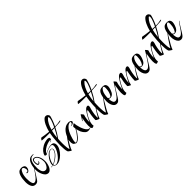

<svg xmlns="http://www.w3.org/2000/svg" viewBox="292 -2093 3478 3478"><g transform="rotate(-45 2030.5 -354.5)"><path d="M124 8Q72 8 48 -37.5Q24 -83 24 -153Q24 -189 29 -229.5Q34 -270 45.5 -305.5Q57 -341 76 -361Q101 -391 157 -391Q181 -391 206 -376.5Q231 -362 231 -328Q231 -310 223.5 -291Q216 -272 202.5 -259Q189 -246 171 -246Q168 -246 165 -246.5Q162 -247 158 -248Q156 -251 154 -253.5Q152 -256 152 -258Q152 -262 162 -265Q168 -263 172 -263Q186 -263 194 -274Q202 -285 202 -300Q202 -313 197 -329.5Q192 -346 182.5 -358.5Q173 -371 159 -371Q133 -371 113 -329Q97 -301 89.5 -259.5Q82 -218 82 -176Q82 -146 86 -112.5Q90 -79 101.5 -56Q113 -33 136 -33Q156 -33 178.5 -51Q201 -69 223.5 -97Q246 -125 266.5 -155.5Q287 -186 304 -211Q321 -236 331 -248Q336 -254 338 -254Q344 -254 337 -245Q318 -220 294 -182Q270 -144 245 -103Q220 -62 195 -27Q179 -5 160.5 1.5Q142 8 124 8Z M432 25Q403 25 380.5 4.5Q358 -16 342.5 -47.5Q327 -79 319 -112.5Q311 -146 311 -172Q311 -252 332 -316Q354 -381 396 -404Q420 -415 447 -415H459Q464 -415 468.5 -415Q473 -415 478 -413Q489 -406 489 -405Q489 -404 473 -404Q428 -404 403.5 -380.5Q379 -357 368.5 -321.5Q358 -286 355.5 -248.5Q353 -211 353 -183Q353 -170 356 -147.5Q359 -125 367.5 -102.5Q376 -80 392.5 -64.5Q409 -49 436 -49Q462 -49 482 -71.5Q502 -94 514 -124.5Q526 -155 526 -179Q526 -211 519 -245.5Q512 -280 497 -303Q471 -341 441 -341Q404 -341 404 -287Q404 -226 426 -226Q431 -226 436.5 -231Q442 -236 445 -242Q447 -246 449 -249Q451 -252 453 -254Q455 -256 455 -257Q460 -257 460 -250Q460 -232 445 -220Q431 -209 420 -209Q403 -209 395 -227.5Q387 -246 387 -280Q387 -357 436 -357Q475 -357 507 -316Q523 -293 533 -263.5Q543 -234 545 -200Q545 -192 545.5 -183.5Q546 -175 546 -164Q546 -141 539.5 -109Q533 -77 519.5 -46.5Q506 -16 484 4.5Q462 25 432 25Z M659 23Q635 23 616 13Q597 3 590 -18Q568 -12 545 -12Q542 -12 542.5 -15.5Q543 -19 546 -19Q557 -18 567 -20Q577 -22 588 -25Q587 -29 586.5 -33.5Q586 -38 586 -42Q586 -59 592 -78Q604 -119 634 -161.5Q664 -204 698 -230Q713 -242 729.5 -248Q746 -254 760 -254Q779 -254 791.5 -244Q804 -234 804 -214Q804 -201 797.5 -184.5Q791 -168 777 -147Q763 -127 737 -102.5Q711 -78 677.5 -56Q644 -34 605 -22Q611 11 642 11Q670 11 706 -13Q733 -31 759 -60.5Q785 -90 806.5 -124.5Q828 -159 840.5 -193.5Q853 -228 853 -256Q853 -274 844 -285Q835 -296 812 -296Q808 -296 803.5 -295.5Q799 -295 794 -294Q766 -290 737.5 -280Q709 -270 686 -258.5Q663 -247 651 -237Q650 -232 642 -232Q633 -232 622 -238Q611 -244 610 -249Q616 -287 647.5 -324.5Q679 -362 730.5 -390Q782 -418 847 -426Q849 -427 852.5 -427Q856 -427 859 -427Q873 -427 888.5 -421.5Q904 -416 904 -399Q904 -383 890.5 -365.5Q877 -348 861 -342Q860 -341 857 -341Q855 -341 855 -343.5Q855 -346 859 -349Q863 -351 869.5 -355.5Q876 -360 880 -363Q883 -368 883 -371Q883 -377 872 -377Q843 -376 801.5 -362Q760 -348 720 -320Q680 -292 656 -248Q675 -260 704 -273.5Q733 -287 766 -296.5Q799 -306 828 -306Q872 -306 887.5 -284.5Q903 -263 903 -235Q903 -190 877.5 -143Q852 -96 813 -57Q774 -18 731 4Q696 23 659 23ZM605 -30Q639 -42 671.5 -64Q704 -86 729.5 -109.5Q755 -133 768 -151Q782 -172 788.5 -188.5Q795 -205 795 -217Q795 -246 765 -246Q753 -246 738 -240Q723 -234 707 -221Q675 -195 649 -152Q623 -109 611 -71Q603 -47 605 -30Z M1023 33Q1020 36 1004 27Q988 18 973 5.5Q958 -7 956 -14Q947 -43 943.5 -85Q940 -127 940 -176Q940 -227 943.5 -281Q947 -335 953 -384.5Q959 -434 966 -472Q919 -472 876.5 -472.5Q834 -473 804.5 -474.5Q775 -476 767 -478Q763 -480 769 -491Q775 -502 785 -512.5Q795 -523 804 -521Q830 -516 874 -509Q918 -502 972 -497Q990 -572 1020 -634.5Q1050 -697 1089 -730Q1105 -743 1127 -743Q1144 -743 1160 -733.5Q1176 -724 1183 -704Q1188 -702 1188 -691Q1188 -675 1178 -645.5Q1168 -616 1162 -596Q1154 -573 1142.5 -545.5Q1131 -518 1116 -488Q1148 -488 1181 -491Q1214 -494 1246 -502Q1248 -502 1248.5 -502.5Q1249 -503 1250 -503Q1258 -503 1258 -497Q1258 -493 1251 -490Q1236 -482 1211 -481.5Q1186 -481 1163 -479L1110 -476Q1087 -429 1057.5 -380.5Q1028 -332 997 -290Q995 -265 994 -237Q993 -209 993 -180Q993 -122 998 -74Q1003 -26 1013 -14Q1026 -38 1052.5 -80Q1079 -122 1111.5 -169Q1144 -216 1176 -254Q1181 -260 1184 -258Q1187 -256 1183 -251Q1172 -237 1161 -219.5Q1150 -202 1138 -183Q1098 -117 1066 -59.5Q1034 -2 1023 33ZM1094 -489Q1111 -523 1123.5 -554.5Q1136 -586 1146 -615Q1156 -648 1156 -669Q1156 -694 1144 -694Q1139 -694 1134 -689Q1095 -653 1069.5 -601Q1044 -549 1028 -492Q1040 -491 1052 -490.5Q1064 -490 1077 -490Q1081 -489 1085 -489Q1089 -489 1094 -489ZM997 -315Q1020 -351 1043.5 -392Q1067 -433 1087 -475Q1071 -475 1055 -474.5Q1039 -474 1022 -473Q1011 -431 1005.5 -391Q1000 -351 997 -315Z M1177 -1Q1173 -1 1164.5 -5.5Q1156 -10 1148 -16Q1132 -20 1123.5 -37.5Q1115 -55 1113 -79Q1111 -103 1114 -127Q1117 -151 1124 -167Q1135 -197 1151.5 -231Q1168 -265 1193 -296Q1218 -327 1253 -347.5Q1288 -368 1336 -370Q1361 -370 1381.5 -358.5Q1402 -347 1402 -332Q1402 -319 1389.5 -306.5Q1377 -294 1354 -289Q1350 -288 1345.5 -287.5Q1341 -287 1336 -287Q1322 -287 1322 -290Q1322 -293 1328 -293Q1345 -293 1359 -305Q1373 -317 1373 -335Q1373 -353 1360 -352Q1320 -346 1289.5 -317.5Q1259 -289 1237.5 -250Q1216 -211 1202 -171Q1188 -131 1180 -101Q1175 -81 1171.5 -61Q1168 -41 1169.5 -27.5Q1171 -14 1179 -14Q1196 -14 1219.5 -32Q1243 -50 1267.5 -78.5Q1292 -107 1314 -139.5Q1336 -172 1350 -200Q1348 -212 1347 -224Q1346 -236 1345 -248Q1345 -252 1353.5 -260.5Q1362 -269 1373 -277Q1384 -285 1392 -289Q1400 -293 1399 -288Q1400 -263 1407 -228.5Q1414 -194 1426 -157.5Q1438 -121 1454.5 -90Q1471 -59 1491 -41Q1511 -23 1530 -23Q1535 -23 1539.5 -24.5Q1544 -26 1548 -27Q1552 -29 1556 -29Q1558 -29 1558 -27Q1558 -21 1550 -19Q1519 -5 1490 -5Q1456 -5 1431 -27Q1396 -59 1378.5 -99Q1361 -139 1353 -183Q1338 -153 1317 -121Q1296 -89 1272 -61.5Q1248 -34 1223.5 -17.5Q1199 -1 1177 -1Z M1578 10Q1572 10 1569 6Q1559 -5 1555 -26.5Q1551 -48 1551 -74Q1551 -107 1555.5 -142.5Q1560 -178 1565.5 -207.5Q1571 -237 1573 -250Q1566 -242 1560 -232.5Q1554 -223 1540 -205Q1539 -204 1537 -204Q1535 -204 1533.5 -206.5Q1532 -209 1533 -211Q1553 -240 1568.5 -266Q1584 -292 1595 -312Q1598 -318 1608.5 -308Q1619 -298 1628.5 -284.5Q1638 -271 1637 -266Q1630 -249 1624 -220Q1618 -191 1614.5 -159Q1611 -127 1611 -100Q1634 -154 1662 -204Q1690 -254 1725 -299Q1756 -338 1788 -338Q1813 -338 1813 -309Q1813 -297 1809 -284Q1804 -271 1797.5 -245.5Q1791 -220 1785 -189.5Q1779 -159 1775.5 -130Q1772 -101 1772 -79Q1772 -57 1776 -49Q1797 -84 1829.5 -139.5Q1862 -195 1910 -254Q1915 -260 1918 -258Q1921 -256 1917 -251Q1869 -187 1835.5 -125.5Q1802 -64 1787 -19Q1784 -16 1766.5 -22Q1749 -28 1733 -38Q1717 -48 1715 -54Q1716 -114 1724.5 -171Q1733 -228 1743 -270Q1746 -280 1738 -280Q1733 -280 1724.5 -274.5Q1716 -269 1707 -256Q1690 -233 1668.5 -194.5Q1647 -156 1631.5 -113.5Q1616 -71 1616 -35Q1616 -12 1619 -4Q1610 -1 1598 4.5Q1586 10 1578 10Z M1957 33Q1954 36 1938 27Q1922 18 1907 5.5Q1892 -7 1890 -14Q1881 -43 1877.5 -85Q1874 -127 1874 -176Q1874 -227 1877.5 -281Q1881 -335 1887 -384.5Q1893 -434 1900 -472Q1853 -472 1810.5 -472.5Q1768 -473 1738.5 -474.5Q1709 -476 1701 -478Q1697 -480 1703 -491Q1709 -502 1719 -512.5Q1729 -523 1738 -521Q1764 -516 1808 -509Q1852 -502 1906 -497Q1924 -572 1954 -634.5Q1984 -697 2023 -730Q2039 -743 2061 -743Q2078 -743 2094 -733.5Q2110 -724 2117 -704Q2122 -702 2122 -691Q2122 -675 2112 -645.5Q2102 -616 2096 -596Q2088 -573 2076.5 -545.5Q2065 -518 2050 -488Q2082 -488 2115 -491Q2148 -494 2180 -502Q2182 -502 2182.5 -502.5Q2183 -503 2184 -503Q2192 -503 2192 -497Q2192 -493 2185 -490Q2170 -482 2145 -481.5Q2120 -481 2097 -479L2044 -476Q2021 -429 1991.5 -380.5Q1962 -332 1931 -290Q1929 -265 1928 -237Q1927 -209 1927 -180Q1927 -122 1932 -74Q1937 -26 1947 -14Q1960 -38 1986.5 -80Q2013 -122 2045.5 -169Q2078 -216 2110 -254Q2115 -260 2118 -258Q2121 -256 2117 -251Q2106 -237 2095 -219.5Q2084 -202 2072 -183Q2032 -117 2000 -59.5Q1968 -2 1957 33ZM2028 -489Q2045 -523 2057.5 -554.5Q2070 -586 2080 -615Q2090 -648 2090 -669Q2090 -694 2078 -694Q2073 -694 2068 -689Q2029 -653 2003.5 -601Q1978 -549 1962 -492Q1974 -491 1986 -490.5Q1998 -490 2011 -490Q2015 -489 2019 -489Q2023 -489 2028 -489ZM1931 -315Q1954 -351 1977.5 -392Q2001 -433 2021 -475Q2005 -475 1989 -474.5Q1973 -474 1956 -473Q1945 -431 1939.5 -391Q1934 -351 1931 -315Z M2200 14Q2166 14 2143 -9Q2120 -32 2108 -70Q2096 -108 2096 -153Q2096 -189 2101 -229.5Q2106 -270 2117.5 -305.5Q2129 -341 2148 -361Q2173 -391 2229 -391Q2276 -391 2293.5 -371Q2311 -351 2311 -320Q2311 -305 2307 -287.5Q2303 -270 2298 -253Q2290 -228 2277.5 -203.5Q2265 -179 2245 -162.5Q2225 -146 2194 -144Q2190 -144 2177.5 -146.5Q2165 -149 2154 -158Q2156 -131 2161 -103.5Q2166 -76 2179 -57.5Q2192 -39 2217 -39Q2241 -39 2264 -60.5Q2287 -82 2306 -109.5Q2325 -137 2337 -155Q2354 -180 2371 -205.5Q2388 -231 2403 -248Q2408 -254 2410 -254Q2416 -254 2409 -245Q2378 -204 2344 -146Q2311 -92 2289 -56.5Q2267 -21 2247 -3.5Q2227 14 2200 14ZM2192 -156Q2204 -156 2214.5 -170Q2225 -184 2233 -204Q2241 -224 2246 -242Q2251 -260 2252 -269Q2253 -283 2255.5 -302Q2258 -321 2258 -337Q2258 -354 2253.5 -366Q2249 -378 2236 -378Q2225 -378 2210.5 -363.5Q2196 -349 2185 -329Q2170 -301 2162.5 -261.5Q2155 -222 2154 -181Q2161 -172 2169.5 -164Q2178 -156 2192 -156Z M2419 10Q2413 10 2410 6Q2400 -5 2396 -26.5Q2392 -48 2392 -74Q2392 -107 2396.5 -142.5Q2401 -178 2406.5 -207.5Q2412 -237 2414 -250Q2407 -242 2401 -232.5Q2395 -223 2381 -205Q2380 -204 2378 -204Q2376 -204 2374.5 -206.5Q2373 -209 2374 -211Q2394 -240 2409.5 -266Q2425 -292 2436 -312Q2439 -318 2449.5 -308Q2460 -298 2469.5 -284.5Q2479 -271 2478 -266Q2471 -249 2465 -220Q2459 -191 2455.5 -159Q2452 -127 2452 -100Q2475 -154 2503 -204Q2531 -254 2566 -299Q2597 -338 2629 -338Q2654 -338 2654 -309Q2654 -297 2650 -284Q2644 -269 2636.5 -239Q2629 -209 2623.5 -171.5Q2618 -134 2615 -98Q2623 -115 2630.5 -131.5Q2638 -148 2646 -162Q2666 -200 2688 -235.5Q2710 -271 2732 -299Q2763 -338 2795 -338Q2820 -338 2820 -309Q2820 -297 2816 -284Q2811 -271 2804.5 -245.5Q2798 -220 2792 -189.5Q2786 -159 2782.5 -130Q2779 -101 2779 -79Q2779 -57 2783 -49Q2804 -84 2836.5 -139.5Q2869 -195 2917 -254Q2922 -260 2925 -258Q2928 -256 2924 -251Q2912 -234 2901 -218.5Q2890 -203 2879 -186Q2817 -87 2794 -19Q2791 -16 2773.5 -22Q2756 -28 2740 -38Q2724 -48 2722 -54Q2723 -114 2731.5 -171Q2740 -228 2750 -270Q2753 -280 2745 -280Q2740 -280 2731.5 -274.5Q2723 -269 2714 -256Q2699 -236 2680.5 -203.5Q2662 -171 2646.5 -134Q2631 -97 2625 -63Q2622 -40 2611 -48Q2596 -54 2578 -64.5Q2560 -75 2558 -82Q2559 -142 2566.5 -185Q2574 -228 2584 -270Q2587 -280 2579 -280Q2574 -280 2565.5 -274.5Q2557 -269 2548 -256Q2531 -233 2509.5 -194.5Q2488 -156 2472.5 -113.5Q2457 -71 2457 -35Q2457 -12 2460 -4Q2451 -1 2439 4.5Q2427 10 2419 10Z M3007 14Q2973 14 2950 -9Q2927 -32 2915 -70Q2903 -108 2903 -153Q2903 -189 2908 -229.5Q2913 -270 2924.5 -305.5Q2936 -341 2955 -361Q2980 -391 3036 -391Q3083 -391 3100.5 -371Q3118 -351 3118 -320Q3118 -305 3114 -287.5Q3110 -270 3105 -253Q3097 -228 3084.5 -203.5Q3072 -179 3052 -162.5Q3032 -146 3001 -144Q2997 -144 2984.5 -146.5Q2972 -149 2961 -158Q2963 -131 2968 -103.5Q2973 -76 2986 -57.5Q2999 -39 3024 -39Q3048 -39 3071 -60.5Q3094 -82 3113 -109.5Q3132 -137 3144 -155Q3161 -180 3178 -205.5Q3195 -231 3210 -248Q3215 -254 3217 -254Q3223 -254 3216 -245Q3185 -204 3151 -146Q3118 -92 3096 -56.5Q3074 -21 3054 -3.5Q3034 14 3007 14ZM2999 -156Q3011 -156 3021.5 -170Q3032 -184 3040 -204Q3048 -224 3053 -242Q3058 -260 3059 -269Q3060 -283 3062.5 -302Q3065 -321 3065 -337Q3065 -354 3060.5 -366Q3056 -378 3043 -378Q3032 -378 3017.5 -363.5Q3003 -349 2992 -329Q2977 -301 2969.5 -261.5Q2962 -222 2961 -181Q2968 -172 2976.5 -164Q2985 -156 2999 -156Z M3226 10Q3220 10 3217 6Q3207 -5 3203 -26.5Q3199 -48 3199 -74Q3199 -107 3203.5 -142.5Q3208 -178 3213.5 -207.5Q3219 -237 3221 -250Q3214 -242 3208 -232.5Q3202 -223 3188 -205Q3187 -204 3185 -204Q3183 -204 3181.5 -206.5Q3180 -209 3181 -211Q3201 -240 3216.5 -266Q3232 -292 3243 -312Q3246 -318 3256.5 -308Q3267 -298 3276.5 -284.5Q3286 -271 3285 -266Q3278 -249 3272 -220Q3266 -191 3262.5 -159Q3259 -127 3259 -100Q3282 -154 3310 -204Q3338 -254 3373 -299Q3404 -338 3436 -338Q3461 -338 3461 -309Q3461 -297 3457 -284Q3452 -271 3445.5 -245.5Q3439 -220 3433 -189.5Q3427 -159 3423.5 -130Q3420 -101 3420 -79Q3420 -57 3424 -49Q3445 -84 3477.5 -139.5Q3510 -195 3558 -254Q3563 -260 3566 -258Q3569 -256 3565 -251Q3517 -187 3483.5 -125.5Q3450 -64 3435 -19Q3432 -16 3414.5 -22Q3397 -28 3381 -38Q3365 -48 3363 -54Q3364 -114 3372.5 -171Q3381 -228 3391 -270Q3394 -280 3386 -280Q3381 -280 3372.5 -274.5Q3364 -269 3355 -256Q3338 -233 3316.5 -194.5Q3295 -156 3279.5 -113.5Q3264 -71 3264 -35Q3264 -12 3267 -4Q3258 -1 3246 4.5Q3234 10 3226 10Z M3605 33Q3602 36 3586 27Q3570 18 3555 5.5Q3540 -7 3538 -14Q3529 -43 3525.5 -85Q3522 -127 3522 -176Q3522 -227 3525.5 -281Q3529 -335 3535 -384.5Q3541 -434 3548 -472Q3501 -472 3458.5 -472.5Q3416 -473 3386.5 -474.5Q3357 -476 3349 -478Q3345 -480 3351 -491Q3357 -502 3367 -512.5Q3377 -523 3386 -521Q3412 -516 3456 -509Q3500 -502 3554 -497Q3572 -572 3602 -634.5Q3632 -697 3671 -730Q3687 -743 3709 -743Q3726 -743 3742 -733.5Q3758 -724 3765 -704Q3770 -702 3770 -691Q3770 -675 3760 -645.5Q3750 -616 3744 -596Q3736 -573 3724.5 -545.5Q3713 -518 3698 -488Q3730 -488 3763 -491Q3796 -494 3828 -502Q3830 -502 3830.5 -502.5Q3831 -503 3832 -503Q3840 -503 3840 -497Q3840 -493 3833 -490Q3818 -482 3793 -481.5Q3768 -481 3745 -479L3692 -476Q3669 -429 3639.5 -380.5Q3610 -332 3579 -290Q3577 -265 3576 -237Q3575 -209 3575 -180Q3575 -122 3580 -74Q3585 -26 3595 -14Q3608 -38 3634.5 -80Q3661 -122 3693.5 -169Q3726 -216 3758 -254Q3763 -260 3766 -258Q3769 -256 3765 -251Q3754 -237 3743 -219.5Q3732 -202 3720 -183Q3680 -117 3648 -59.5Q3616 -2 3605 33ZM3676 -489Q3693 -523 3705.5 -554.5Q3718 -586 3728 -615Q3738 -648 3738 -669Q3738 -694 3726 -694Q3721 -694 3716 -689Q3677 -653 3651.5 -601Q3626 -549 3610 -492Q3622 -491 3634 -490.5Q3646 -490 3659 -490Q3663 -489 3667 -489Q3671 -489 3676 -489ZM3579 -315Q3602 -351 3625.5 -392Q3649 -433 3669 -475Q3653 -475 3637 -474.5Q3621 -474 3604 -473Q3593 -431 3587.5 -391Q3582 -351 3579 -315Z M3848 14Q3814 14 3791 -9Q3768 -32 3756 -70Q3744 -108 3744 -153Q3744 -189 3749 -229.5Q3754 -270 3765.5 -305.5Q3777 -341 3796 -361Q3821 -391 3877 -391Q3924 -391 3941.5 -371Q3959 -351 3959 -320Q3959 -305 3955 -287.5Q3951 -270 3946 -253Q3938 -228 3925.5 -203.5Q3913 -179 3893 -162.5Q3873 -146 3842 -144Q3838 -144 3825.5 -146.5Q3813 -149 3802 -158Q3804 -131 3809 -103.5Q3814 -76 3827 -57.5Q3840 -39 3865 -39Q3889 -39 3912 -60.5Q3935 -82 3954 -109.5Q3973 -137 3985 -155Q4002 -180 4019 -205.5Q4036 -231 4051 -248Q4056 -254 4058 -254Q4064 -254 4057 -245Q4026 -204 3992 -146Q3959 -92 3937 -56.5Q3915 -21 3895 -3.5Q3875 14 3848 14ZM3840 -156Q3852 -156 3862.5 -170Q3873 -184 3881 -204Q3889 -224 3894 -242Q3899 -260 3900 -269Q3901 -283 3903.5 -302Q3906 -321 3906 -337Q3906 -354 3901.5 -366Q3897 -378 3884 -378Q3873 -378 3858.5 -363.5Q3844 -349 3833 -329Q3818 -301 3810.5 -261.5Q3803 -222 3802 -181Q3809 -172 3817.5 -164Q3826 -156 3840 -156Z"/></g></svg>

Font: Festive
Style: Regular
Weight: 400
Designer: Robert E. Leuschke
Foundry: Robert E. Leuschke
Version: Version 1.101; ttfautohint (v1.8.3)